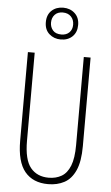

<svg xmlns="http://www.w3.org/2000/svg" viewBox="-64 -1019 621 1071"><g transform="rotate(5 246.5 -484.0)"><path d="M422 -218Q422 -132 399.5 -82Q377 -32 337.5 -11Q298 10 247 10Q162 10 116.5 -45Q71 -100 71 -218V-714H109V-221Q109 -115 145.5 -70.5Q182 -26 247 -26Q288 -26 319 -44Q350 -62 367 -104.5Q384 -147 384 -221V-714H422ZM247 -800Q209 -800 182.5 -823.5Q156 -847 156 -889Q156 -931 181.5 -954.5Q207 -978 246 -978Q285 -978 311 -954Q337 -930 337 -889Q337 -848 312 -824Q287 -800 247 -800ZM248 -828Q276 -828 292.5 -844.5Q309 -861 309 -888Q309 -916 292 -933.5Q275 -951 246 -951Q217 -951 201 -933.5Q185 -916 185 -889Q185 -864 200.5 -846Q216 -828 248 -828Z"/></g></svg>

Font: Noto Sans Lao ExtraCondensed ExtraLight
Style: Regular
Weight: 200
Width: 2
Designer: Monotype Design Team
Foundry: Monotype Imaging Inc.
Version: Version 2.003; ttfautohint (v1.8.4.7-5d5b)